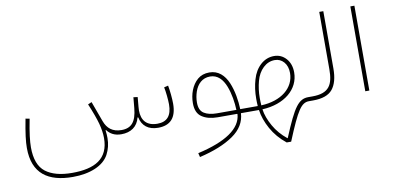

<svg xmlns="http://www.w3.org/2000/svg" viewBox="-79 -860 2804 1369"><g transform="rotate(-10 1323.0 -176.0)"><path d="M748 0C815.9 0 865.2 -32.7 881.3 -97.7H886.2C899.4 -35.6 942.9 0 1013.7 0C1101.6 0 1148.4 -47.9 1148.4 -150.9C1148.4 -169.9 1147 -192.4 1144.5 -218.3C1142.1 -244.1 1138.7 -265.6 1135.3 -283.7L1105.5 -276.4C1108.9 -260.3 1112.3 -239.7 1114.7 -214.8C1117.2 -189.9 1118.7 -168.5 1118.7 -151.4C1118.7 -69.8 1084 -29.3 1014.2 -29.3C936 -29.3 899.9 -73.2 899.9 -145.5C899.9 -153.8 900.4 -162.1 901.4 -171.4L907.7 -241.2L877.4 -245.1L870.1 -167C860.8 -69.8 825.7 -29.3 753.9 -29.3C689 -29.3 651.4 -61.5 631.8 -114.7L577.6 -262.7L550.3 -251C576.2 -189.9 594.2 -139.6 605 -101.1C615.2 -62 620.6 -26.9 620.6 4.4C620.6 156.7 517.6 210.4 354.5 210.4C272 210.4 208 193.4 163.1 159.2C118.2 124.5 95.7 64.9 95.7 -20C95.7 -42 97.7 -68.8 101.6 -100.6C105.5 -132.3 112.3 -172.9 122.1 -223.1L93.3 -228.5C73.7 -127.4 66.4 -66.9 66.4 -20C66.4 165.5 176.3 239.7 355 239.7C417 239.7 471.2 230 517.6 210.4C564 190.4 596.7 162.6 616.2 127C635.3 90.8 645 51.8 645 9.3C645 -8.3 643.6 -26.9 641.1 -46.9L644 -49.3C667.5 -18.1 699.7 0 748 0Z M1587.4 2.9C1580.1 106.4 1468.3 181.6 1263.7 228L1271 257.3C1373.5 233.4 1455.6 200.2 1516.6 158.2C1577.6 116.2 1609.4 63.5 1612.8 0H1661.6V-29.3H1612.8C1610.8 -91.3 1599.6 -163.6 1574.2 -223.6C1548.3 -283.7 1505.4 -325.2 1440.9 -325.2C1406.2 -325.2 1377.9 -315.4 1355.5 -296.4C1310.1 -257.3 1287.6 -193.4 1287.6 -128.9C1287.6 -81.5 1302.2 -48.3 1331.1 -29.3C1359.9 -9.8 1397.9 0 1444.3 0H1585ZM1444.3 -28.8C1405.3 -28.8 1374.5 -36.1 1351.6 -50.3C1328.6 -64.5 1316.9 -90.3 1316.9 -128.9C1316.9 -155.8 1321.3 -181.6 1330.1 -207.5C1347.7 -258.3 1383.8 -295.9 1440.9 -295.9C1495.6 -295.9 1530.8 -256.8 1552.2 -201.7C1573.7 -146.5 1583 -81.1 1585 -28.8Z M1915.5 -360.4C1878.9 -360.4 1846.2 -347.7 1817.9 -322.3C1789.6 -296.9 1769 -262.7 1756.8 -219.7C1744.1 -176.8 1737.8 -130.9 1737.8 -81.5C1737.8 -64.9 1738.3 -47.4 1739.7 -29.3H1661.6C1655.3 -29.3 1651.9 -24.4 1651.9 -14.6C1651.9 -4.9 1655.3 0 1661.6 0H1743.2C1749.5 45.4 1765.6 91.3 1791.5 138.2C1817.4 184.6 1852.5 226.1 1897.9 262.2H1930.2C2018.6 46.4 2049.8 0 2106 0H2135.3V-29.3H2106C2070.3 -29.3 2043.5 -16.1 2015.1 21.5C1986.8 59.1 1955.1 125.5 1910.6 232.9H1908.2C1868.7 201.2 1836.9 164.6 1813 122.1C1789.1 79.6 1773.9 39.1 1768.6 -0.5C1928.2 -8.3 2037.1 -97.7 2037.1 -220.7C2037.1 -261.7 2025.4 -295.4 2002.4 -321.3C1979 -347.2 1950.2 -360.4 1915.5 -360.4ZM1765.6 -29.8C1764.2 -48.3 1763.7 -65.9 1763.7 -83C1763.7 -125.5 1769 -165.5 1779.3 -204.1C1789.6 -242.7 1807.1 -273.4 1831.5 -296.4C1856 -319.3 1883.8 -331.1 1915.5 -331.1C1941.4 -331.1 1963.4 -321.3 1981 -301.3C1998.5 -281.2 2007.3 -254.4 2007.3 -221.7C2007.3 -113.3 1910.2 -35.6 1765.6 -29.8Z M2135.3 -29.3C2127.9 -29.3 2125.5 -22 2125.5 -14.6C2125.5 -7.3 2127.9 0 2135.3 0C2202.1 0 2249 -16.6 2276.4 -49.8C2303.7 -83 2317.4 -132.8 2317.4 -199.2V-614.3H2288.1V-199.2C2288.1 -87.9 2257.3 -29.3 2135.3 -29.3Z M2542.5 -614.3H2513.2V0H2542.5Z"/></g></svg>

Font: Estedad Thin
Style: Regular
Weight: 100
Designer: Amin Abedi
Version: Version 7.3